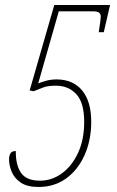

<svg xmlns="http://www.w3.org/2000/svg" viewBox="-20 -734 464 764"><path d="M133 10Q88 10 62.5 -7.5Q37 -25 26.5 -50.5Q16 -76 16 -100Q16 -114 21.5 -123.5Q27 -133 43 -133Q42 -78 63.5 -46.5Q85 -15 139 -15Q186 -15 226 -44Q266 -73 290.5 -125.5Q315 -178 315 -249Q315 -326 283.5 -359.5Q252 -393 203 -393Q170 -393 152 -386Q134 -379 114 -371L98 -374L196 -714H418L393 -606H373Q377 -632 379 -648Q381 -664 381 -668Q381 -677 375 -683Q369 -689 349 -689H214L132 -402Q143 -407 163 -412.5Q183 -418 205 -418Q270 -418 306.5 -374.5Q343 -331 343 -249Q343 -177 317 -118Q291 -59 244 -24.5Q197 10 133 10Z"/></svg>

Font: Noto Serif ExtraCondensed Thin
Style: Italic
Weight: 100
Width: 2
Italic angle: -12°
Designer: Monotype Design Team
Foundry: Monotype Imaging Inc.
Version: Version 2.013